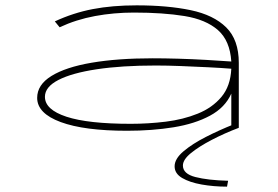

<svg xmlns="http://www.w3.org/2000/svg" viewBox="-20 -478 1040 718"><path d="M455 11Q295 11 207 -21.5Q119 -54 119 -112Q119 -161 172.5 -194Q226 -227 323 -243.5Q420 -260 551 -260Q594 -260 646.5 -258.5Q699 -257 751 -254Q803 -251 845 -248Q840 -326 795 -365.5Q750 -405 670 -418Q590 -431 481 -431Q406 -431 335.5 -418Q265 -405 203 -376L185 -398Q254 -430 327 -444Q400 -458 491 -458Q607 -458 693 -440Q779 -422 826 -375.5Q873 -329 873 -243V0H845V-128Q822 -76 765.5 -45.5Q709 -15 629 -2Q549 11 455 11ZM148 -116Q148 -68 228.5 -41.5Q309 -15 469 -15Q535 -15 600 -23Q665 -31 719.5 -53Q774 -75 808 -115.5Q842 -156 845 -221Q808 -224 758 -226.5Q708 -229 656.5 -231Q605 -233 563 -233Q435 -233 342 -219Q249 -205 198.5 -179Q148 -153 148 -116ZM833 198 829 220Q779 220 734 212Q689 204 661 187.5Q633 171 633 144Q633 116 666 88Q699 60 750 34Q801 8 854 -13L873 0Q820 20 772 45Q724 70 694 94.5Q664 119 664 141Q664 172 710.5 184Q757 196 833 198Z"/></svg>

Font: Inconsolata UltraExpanded ExtraLight
Style: Regular
Weight: 200
Width: 9
Monospace: yes
Designer: Raph Levien, Cyreal, Brenton Simpson
Foundry: Raph Levien, Cyreal, Google
Version: Version 3.001; ttfautohint (v1.8.2.53-6de2)